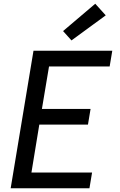

<svg xmlns="http://www.w3.org/2000/svg" viewBox="-20 -1006 640 1026"><path d="M37 0 159 -735H580L566 -651H242L204 -424H464L450 -340H190L148 -84H472L458 0ZM362 -790 317 -840 489 -986 545 -924Z"/></svg>

Font: Iosevka SS04 Md Ex Obl
Style: Regular
Weight: 500
Width: 7
Italic angle: -9°
Monospace: yes
Designer: Belleve Invis
Foundry: Belleve Invis
Version: Version 19.0.0; ttfautohint (v1.8.4)